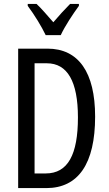

<svg xmlns="http://www.w3.org/2000/svg" viewBox="-20 -1014 556 983"><path d="M214 -834H291C312 -880 354 -943 384 -984V-994H339C305 -959 287 -940 253 -900C223 -934 192 -971 167 -994H122V-984C157 -937 193 -878 214 -834ZM467 -417C467 -644 382 -765 223 -765H73V-51H217C381 -51 467 -176 467 -417ZM379 -413C379 -223 328 -126 214 -126H157V-690H220C325 -690 379 -597 379 -413Z"/></svg>

Font: Noto Sans Tamil UI ExtraCondensed
Style: Regular
Weight: 400
Width: 2
Designer: Jelle Bosma - Monotype Design Team
Foundry: Monotype Imaging Inc.
Version: Version 2.004